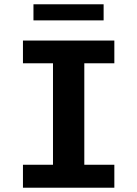

<svg xmlns="http://www.w3.org/2000/svg" viewBox="-20 -875 640 895"><path d="M87 0V-107H227V-580H87V-686H513V-580H373V-107H513V0ZM136 -780V-855H463V-780Z"/></svg>

Font: Chivo Mono Medium SemiBold
Style: Regular
Weight: 600
Monospace: yes
Version: Version 1.008